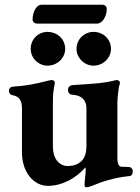

<svg xmlns="http://www.w3.org/2000/svg" viewBox="-20 -772 591 813"><path d="M138 -672H391C413 -672 432 -702 432 -734C432 -744 425 -752 413 -752H155C136 -752 118 -724 118 -689C118 -680 126 -672 138 -672ZM181 -494C223 -494 256 -527 256 -565C256 -606 223 -637 181 -637C142 -637 110 -606 110 -565C110 -527 142 -494 181 -494ZM376 -494C417 -494 450 -527 450 -565C450 -606 417 -637 376 -637C337 -637 304 -606 304 -565C304 -527 337 -494 376 -494ZM346 21C354 21 363 17 372 14C408 -1 461 -20 525 -26C539 -27 542 -35 542 -47C542 -58 535 -65 523 -65L495 -66C486 -66 477 -73 477 -104V-336C477 -353 482 -398 484 -406C486 -412 488 -417 488 -421C488 -429 482 -433 473 -433C470 -433 464 -431 460 -430C422 -421 392 -418 292 -412C279 -412 268 -406 268 -392C268 -376 277 -371 292 -370C323 -368 346 -349 346 -314V-153C346 -118 334 -98 326 -91C308 -73 286 -69 265 -69C230 -70 204 -101 204 -150V-342C204 -372 206 -388 212 -419C213 -429 207 -433 199 -433C192 -433 185 -430 178 -429C131 -417 89 -408 33 -405C23 -404 18 -397 18 -388C18 -376 25 -370 33 -369C64 -363 73 -344 73 -313V-126C73 -45 121 15 183 15C245 15 305 -20 341 -63C342 -62 343 -57 343 -52C343 -37 338 -4 338 11C338 18 341 21 346 21Z"/></svg>

Font: EB Garamond
Style: Bold
Weight: 700
Designer: Georg Duffner and Octavio Pardo
Foundry: Georg Duffner
Version: Version 1.000;PS 001.000;hotconv 1.0.88;makeotf.lib2.5.64775